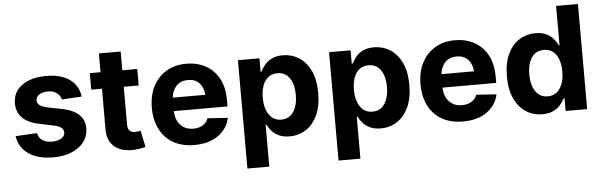

<svg xmlns="http://www.w3.org/2000/svg" viewBox="-55 -924 4148 1324"><g transform="rotate(-5 2019.5 -262.0)"><path d="M513.7 -390.1 376 -381.8Q370.1 -407.7 346.9 -426.5Q323.7 -445.3 284.2 -445.3Q249 -445.3 225.1 -430.7Q201.2 -416 201.2 -391.6Q201.2 -372.1 216.8 -358.4Q232.4 -344.7 270 -336.4L369.1 -316.9Q526.4 -285.6 526.4 -169.4Q526.4 -115.2 495.1 -74.7Q463.9 -34.2 409.2 -11.7Q354.5 10.7 283.7 10.7Q175.3 10.7 111.3 -34.4Q47.4 -79.6 36.1 -157.7L184.6 -165.5Q199.7 -98.1 284.2 -98.1Q323.7 -98.1 348.1 -113.8Q372.6 -129.4 372.6 -153.3Q372.6 -193.8 302.7 -208L208.5 -227.5Q50.8 -259.3 50.8 -382.8Q50.8 -461.9 114 -507.3Q177.2 -552.7 281.7 -552.7Q385.3 -552.7 444.8 -509Q504.4 -465.3 513.7 -390.1Z M912.1 -545.9V-431.6H808.6V-168Q808.6 -114.7 860.4 -114.7Q869.1 -114.7 879.6 -116.2Q890.1 -117.7 897.9 -119.6L921.9 -6.3Q873.5 7.8 828.1 7.8Q747.1 7.8 702.4 -33.2Q657.7 -74.2 657.7 -147.9V-431.6H583.5V-545.9H657.7V-675.8H808.6V-545.9Z M1259.3 10.7Q1175.3 10.7 1114.7 -23.4Q1054.2 -57.6 1021.5 -120.8Q988.8 -184.1 988.8 -270.5Q988.8 -354.5 1021.2 -418Q1053.7 -481.4 1112.8 -517.1Q1171.9 -552.7 1252 -552.7Q1324.2 -552.7 1382.6 -522Q1440.9 -491.2 1475.3 -429.7Q1509.8 -368.2 1509.8 -275.4V-234.4H1137.7Q1140.1 -172.4 1173.8 -137.2Q1207.5 -102.1 1261.7 -102.1Q1299.3 -102.1 1326.4 -118.2Q1353.5 -134.3 1365.2 -165L1504.9 -155.8Q1488.8 -80.6 1424.6 -34.9Q1360.4 10.7 1259.3 10.7ZM1138.7 -327.6H1364.7Q1359.4 -379.4 1331.5 -409.7Q1303.7 -439.9 1253.4 -439.9Q1202.6 -439.9 1173.1 -408.4Q1143.6 -377 1138.7 -327.6Z M1608.9 204.1V-545.9H1757.8V-453.6H1764.6Q1774.9 -476.1 1793.7 -499Q1812.5 -522 1843.5 -537.4Q1874.5 -552.7 1919.9 -552.7Q1980 -552.7 2030 -521.7Q2080.1 -490.7 2110.4 -428.2Q2140.6 -365.7 2140.6 -272Q2140.6 -181.2 2111.3 -118.4Q2082 -55.7 2031.7 -23.4Q1981.4 8.8 1918.9 8.8Q1875 8.8 1844.5 -5.9Q1814 -20.5 1794.7 -42.7Q1775.4 -64.9 1764.6 -87.4H1760.3V204.1ZM1756.8 -272.5Q1756.8 -200.2 1786.9 -155.8Q1816.9 -111.3 1871.6 -111.3Q1927.2 -111.3 1956.5 -156.5Q1985.8 -201.7 1985.8 -272.5Q1985.8 -343.8 1956.8 -388.2Q1927.7 -432.6 1871.6 -432.6Q1816.9 -432.6 1786.9 -389.2Q1756.8 -345.7 1756.8 -272.5Z M2239.7 204.1V-545.9H2388.7V-453.6H2395.5Q2405.8 -476.1 2424.6 -499Q2443.4 -522 2474.4 -537.4Q2505.4 -552.7 2550.8 -552.7Q2610.8 -552.7 2660.9 -521.7Q2710.9 -490.7 2741.2 -428.2Q2771.5 -365.7 2771.5 -272Q2771.5 -181.2 2742.2 -118.4Q2712.9 -55.7 2662.6 -23.4Q2612.3 8.8 2549.8 8.8Q2505.9 8.8 2475.3 -5.9Q2444.8 -20.5 2425.5 -42.7Q2406.2 -64.9 2395.5 -87.4H2391.1V204.1ZM2387.7 -272.5Q2387.7 -200.2 2417.7 -155.8Q2447.8 -111.3 2502.4 -111.3Q2558.1 -111.3 2587.4 -156.5Q2616.7 -201.7 2616.7 -272.5Q2616.7 -343.8 2587.6 -388.2Q2558.6 -432.6 2502.4 -432.6Q2447.8 -432.6 2417.7 -389.2Q2387.7 -345.7 2387.7 -272.5Z M3119.1 10.7Q3035.2 10.7 2974.6 -23.4Q2914.1 -57.6 2881.3 -120.8Q2848.6 -184.1 2848.6 -270.5Q2848.6 -354.5 2881.1 -418Q2913.6 -481.4 2972.7 -517.1Q3031.7 -552.7 3111.8 -552.7Q3184.1 -552.7 3242.4 -522Q3300.8 -491.2 3335.2 -429.7Q3369.6 -368.2 3369.6 -275.4V-234.4H2997.6Q3000 -172.4 3033.7 -137.2Q3067.4 -102.1 3121.6 -102.1Q3159.2 -102.1 3186.3 -118.2Q3213.4 -134.3 3225.1 -165L3364.7 -155.8Q3348.6 -80.6 3284.4 -34.9Q3220.2 10.7 3119.1 10.7ZM2998.5 -327.6H3224.6Q3219.2 -379.4 3191.4 -409.7Q3163.6 -439.9 3113.3 -439.9Q3062.5 -439.9 3033 -408.4Q3003.4 -377 2998.5 -327.6Z M3668.5 8.8Q3606 8.8 3555.7 -23.4Q3505.4 -55.7 3476.1 -118.4Q3446.8 -181.2 3446.8 -272Q3446.8 -365.7 3477.1 -428.2Q3507.3 -490.7 3557.6 -521.7Q3607.9 -552.7 3667.5 -552.7Q3713.4 -552.7 3744.1 -537.4Q3774.9 -522 3793.9 -499Q3813 -476.1 3822.8 -453.6H3827.1V-727.5H3978.5V0H3829.6V-87.4H3822.8Q3812.5 -64.9 3793 -42.7Q3773.4 -20.5 3742.9 -5.9Q3712.4 8.8 3668.5 8.8ZM3830.6 -272.5Q3830.6 -345.7 3800.8 -389.2Q3771 -432.6 3715.8 -432.6Q3659.7 -432.6 3630.6 -388.2Q3601.6 -343.8 3601.6 -272.5Q3601.6 -201.7 3630.9 -156.5Q3660.2 -111.3 3715.8 -111.3Q3770.5 -111.3 3800.5 -155.8Q3830.6 -200.2 3830.6 -272.5Z"/></g></svg>

Font: Konkhmer Sleokchher
Style: Regular
Weight: 400
Designer: Suon May Sophanith
Version: Version 1.000; ttfautohint (v1.8.4.7-5d5b);gftools[0.9.23]